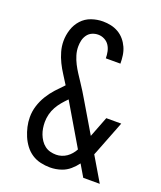

<svg xmlns="http://www.w3.org/2000/svg" viewBox="-139 -831 778 928"><g transform="rotate(20 250.0 -367.5)"><path d="M229 8Q205 8 180.5 2.5Q156 -3 135.5 -16.5Q115 -30 100 -50Q85 -70 75.5 -92.5Q66 -115 60.5 -139Q55 -163 55 -188Q55 -218 64 -246.5Q73 -275 88.5 -300.5Q104 -326 124 -348Q144 -370 165 -391Q151 -414 136 -437Q121 -460 109 -484.5Q97 -509 89.5 -535.5Q82 -562 82 -589Q82 -619 91.5 -648.5Q101 -678 121.5 -700.5Q142 -723 171 -733Q200 -743 230 -743Q251 -743 271.5 -738.5Q292 -734 310 -723.5Q328 -713 341.5 -697Q355 -681 363.5 -662Q372 -643 375 -622Q378 -601 378 -580H303Q303 -597 299.5 -614Q296 -631 287 -645Q278 -659 262.5 -667Q247 -675 230 -675Q214 -675 199 -668.5Q184 -662 174.5 -648.5Q165 -635 161.5 -619.5Q158 -604 158 -588Q158 -566 164.5 -544.5Q171 -523 181 -503.5Q191 -484 203 -465.5Q215 -447 227 -429Q239 -411 250.5 -392.5Q262 -374 273 -355L363 -203L404 -309H481L421 -155Q418 -147 415 -139.5Q412 -132 409 -125L483 0H398L362 -61Q348 -42 329.5 -26Q311 -10 288 -2Q274 3 259 5.5Q244 8 229 8ZM236 -60Q250 -60 264 -64.5Q278 -69 289.5 -77Q301 -85 310.5 -96Q320 -107 327 -120L209 -320Q207 -323 205.5 -326Q204 -329 202 -332Q187 -317 174 -301.5Q161 -286 151 -268Q141 -250 136 -230Q131 -210 131 -190Q131 -174 133.5 -158.5Q136 -143 141.5 -128.5Q147 -114 156 -100.5Q165 -87 177.5 -77.5Q190 -68 205 -64Q220 -60 236 -60Z"/></g></svg>

Font: Huly
Style: Regular
Weight: 400
Designer: Belleve Invis
Foundry: Belleve Invis
Version: Version 33.2.5; ttfautohint (v1.8.4)